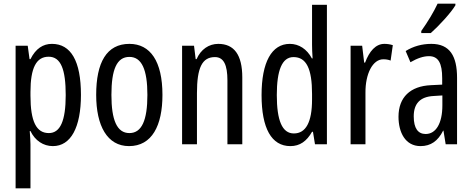

<svg xmlns="http://www.w3.org/2000/svg" viewBox="-20 -786 2573 1046"><path d="M263 -547C215 -547 175 -522 146 -464H141L131 -537H65V240H146V0C146 -20 144 -44 142 -72H146C171 -20 216 10 268 10C366 10 421 -92 421 -269C421 -454 366 -547 263 -547ZM245 -477C312 -477 338 -407 338 -268C338 -127 308 -61 246 -61C178 -61 146 -124 146 -265V-285C146 -417 178 -477 245 -477Z M865 -269C865 -452 799 -547 685 -547C561 -547 504 -446 504 -269C504 -101 564 10 683 10C808 10 865 -102 865 -269ZM587 -269C587 -407 616 -476 685 -476C752 -476 783 -407 783 -269C783 -130 752 -61 685 -61C617 -61 587 -132 587 -269Z M1169 -547C1118 -547 1074 -517 1051 -464H1046L1037 -537H972V0H1053V-279C1053 -417 1081 -475 1151 -475C1199 -475 1219 -432 1219 -348V0H1300V-364C1300 -488 1255 -547 1169 -547Z M1562 10C1614 10 1651 -17 1680 -68H1685L1696 0H1761V-760H1680V-542C1680 -521 1681 -498 1683 -468H1679C1652 -519 1608 -547 1559 -547C1460 -547 1405 -447 1405 -268C1405 -87 1459 10 1562 10ZM1581 -59C1517 -59 1488 -130 1488 -268C1488 -402 1516 -475 1579 -475C1649 -475 1680 -412 1680 -274V-244C1680 -120 1646 -59 1581 -59Z M2074 -547C2027 -547 1992 -507 1969 -445H1964L1953 -537H1890V0H1971V-280C1970 -385 2011 -463 2068 -463C2083 -463 2096 -461 2108 -456L2120 -540C2104 -545 2089 -547 2074 -547Z M2461 -757V-766H2364C2343 -721 2313 -671 2275 -617V-606H2327C2368 -642 2436 -715 2461 -757ZM2330 -547C2279 -547 2232 -534 2190 -508L2216 -447C2254 -469 2287 -480 2317 -480C2368 -480 2389 -442 2389 -360V-325L2328 -322C2215 -317 2151 -256 2151 -150C2151 -65 2188 10 2271 10C2327 10 2366 -18 2394 -74H2396L2408 0H2470V-362C2470 -480 2431 -547 2330 -547ZM2342 -263 2390 -266V-212C2390 -114 2355 -56 2299 -56C2258 -56 2234 -86 2234 -152C2234 -222 2269 -259 2342 -263Z"/></svg>

Font: Noto Sans Lao Looped ExtraCondensed
Style: Regular
Weight: 400
Width: 2
Designer: Mark Frömberg, Ben Mitchell
Foundry: The Fontpad Ltd
Version: Version 1.003